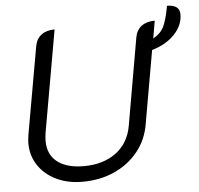

<svg xmlns="http://www.w3.org/2000/svg" viewBox="-54 -829 926 894"><g transform="rotate(-5 409.0 -382.0)"><path d="M672 -574 612 -232Q600 -160 556 -105.5Q512 -51 445 -21Q378 9 296 9Q227 9 173.5 -17Q120 -43 90 -88.5Q60 -134 60 -192Q60 -204 64 -232L136 -639Q142 -673 166 -691Q190 -709 228 -709L144 -232Q141 -213 141 -195Q141 -132 184.5 -97.5Q228 -63 309 -63Q400 -63 459.5 -107.5Q519 -152 533 -232L604 -639Q610 -673 634 -691Q658 -709 696 -709L682 -627Q717 -646 732 -676.5Q747 -707 759 -773Q818 -773 818 -728Q818 -677 778 -635Q738 -593 672 -574Z"/></g></svg>

Font: K2D Light
Style: Italic
Weight: 300
Italic angle: -10°
Designer: Katatrad Aksorn Co.,Ltd.
Foundry: Cadson Demak Co.,Ltd.
Version: Version 1.000; ttfautohint (v1.6)